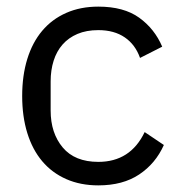

<svg xmlns="http://www.w3.org/2000/svg" viewBox="-20 -548 543 580"><path d="M277 12Q223 12 180 -7Q137 -26 107.5 -61Q78 -96 62.5 -146Q47 -196 47 -258Q47 -320 62.5 -370Q78 -420 107.5 -455Q137 -490 180 -509Q223 -528 277 -528Q354 -528 400.5 -494.5Q447 -461 470 -407L403 -373Q389 -413 357 -435Q325 -457 277 -457Q241 -457 214 -445.5Q187 -434 169 -413.5Q151 -393 142 -364.5Q133 -336 133 -302V-214Q133 -146 169.5 -102.5Q206 -59 277 -59Q374 -59 417 -149L475 -110Q450 -54 400.5 -21Q351 12 277 12Z"/></svg>

Font: IBM Plex Sans Thai Looped
Style: Regular
Weight: 400
Designer: Mike Abbink, Paul van der Laan, Pieter van Rosmalen, Ben Mitchell, Mark Frömberg
Foundry: Bold Monday
Version: Version 1.1